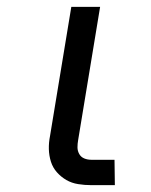

<svg xmlns="http://www.w3.org/2000/svg" viewBox="-20 -540 440 560"><path d="M315 0H246Q227 0 208 -3Q189 -6 173.5 -15Q158 -24 146 -37.5Q134 -51 128.5 -68.5Q123 -86 122.5 -105Q122 -124 126 -144L188 -520H272L208 -132Q206 -121 206 -110.5Q206 -100 211 -91Q216 -82 225.5 -78Q235 -74 246 -74H314Z"/></svg>

Font: Iosevka Aile Oblique
Style: Regular
Weight: 400
Italic angle: -9°
Designer: Belleve Invis
Foundry: Belleve Invis
Version: Version 31.1.0; ttfautohint (v1.8.4)